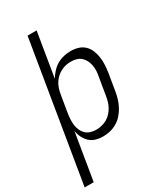

<svg xmlns="http://www.w3.org/2000/svg" viewBox="-256 -830 985 1140"><g transform="rotate(-30 237.0 -260.0)"><path d="M-26 215 131 -735H193L143 -432Q156 -454 173.5 -473Q191 -492 212.5 -504.5Q234 -517 258.5 -522.5Q283 -528 306 -528Q333 -528 357.5 -520.5Q382 -513 399.5 -496Q417 -479 426.5 -455.5Q436 -432 439.5 -407Q443 -382 441.5 -355.5Q440 -329 436 -302L416 -182Q412 -159 404.5 -135.5Q397 -112 385 -90Q373 -68 355.5 -48.5Q338 -29 315.5 -16Q293 -3 269 2.5Q245 8 221 8Q195 8 171.5 1Q148 -6 131 -22Q114 -38 103.5 -59.5Q93 -81 89 -106L36 215ZM207 -47Q225 -47 243.5 -51.5Q262 -56 279 -65.5Q296 -75 309.5 -89.5Q323 -104 332.5 -121Q342 -138 347 -155.5Q352 -173 355 -191L375 -311Q379 -331 380 -350.5Q381 -370 377.5 -388Q374 -406 366 -422.5Q358 -439 344.5 -451Q331 -463 313 -468Q295 -473 275 -473Q257 -473 239.5 -469Q222 -465 205 -456Q188 -447 174 -433.5Q160 -420 150.5 -404Q141 -388 135.5 -370.5Q130 -353 127 -335L107 -215Q104 -195 103 -175.5Q102 -156 104.5 -137Q107 -118 115 -100.5Q123 -83 136.5 -70.5Q150 -58 168.5 -52.5Q187 -47 207 -47Z"/></g></svg>

Font: Iosevka SS18 Light
Style: Italic
Weight: 300
Italic angle: -9°
Monospace: yes
Designer: Belleve Invis
Foundry: Belleve Invis
Version: Version 25.1.1; ttfautohint (v1.8.4)